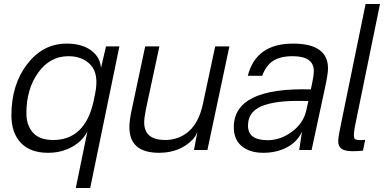

<svg xmlns="http://www.w3.org/2000/svg" viewBox="-20 -750 1920 960"><path d="M359 190 417 -93Q393 -45 340 -15.5Q287 14 220 14Q131 14 84 -36Q37 -86 37 -173Q37 -327 116 -429.5Q195 -532 313 -532Q389 -532 435 -498.5Q481 -465 485 -410L510 -518H577L431 190ZM112 -184Q112 -123 145 -86.5Q178 -50 246 -50Q405 -50 448 -244L456 -283Q475 -379 434.5 -424Q394 -469 322 -469Q230 -469 171 -387Q112 -305 112 -184Z M775 14Q627 14 627 -114Q627 -150 640 -208L706 -518H777L710 -206Q701 -161 701 -138Q701 -50 806 -50Q874 -50 924 -93.5Q974 -137 994 -228L1056 -518H1127L1017 0H950L967 -91Q958 -67 942 -51Q878 14 775 14Z M1445 -532Q1620 -532 1620 -408Q1620 -380 1605 -311L1538 0H1476L1490 -92Q1467 -41 1415 -13.5Q1363 14 1297 14Q1229 14 1189 -19Q1149 -52 1149 -114Q1149 -314 1534 -303L1540 -330Q1549 -371 1549 -395Q1549 -469 1443 -469Q1382 -469 1346 -446Q1310 -423 1291 -371H1219Q1260 -532 1445 -532ZM1220 -121Q1220 -49 1318 -49Q1382 -49 1438.5 -90.5Q1495 -132 1510 -192L1522 -245Q1452 -247 1400.5 -243Q1349 -239 1306.5 -226Q1264 -213 1242 -187Q1220 -161 1220 -121Z M1755 -120Q1745 -67 1753 -56.5Q1761 -46 1806 -51L1795 3Q1773 6 1743 6Q1705 6 1688 -6Q1671 -18 1671 -44Q1671 -66 1688 -145L1808 -730H1880Z"/></svg>

Font: Nacelle Light
Style: Italic
Weight: 300
Italic angle: -12°
Designer: Sora Sagano
Foundry: Sora Sagano
Version: Version 1.000;FEAKit 1.0